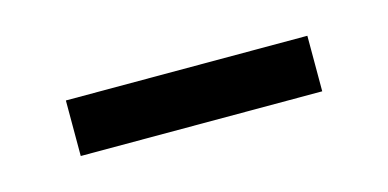

<svg xmlns="http://www.w3.org/2000/svg" viewBox="-26 -360 382 189"><g transform="rotate(-15 165.0 -265.5)"><path d="M42 -237.3V-293.9H288.1V-237.3Z"/></g></svg>

Font: Bpmf GenYo Min R
Style: R
Weight: 400
Foundry: But Ko
Version: Version 1.320